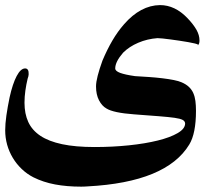

<svg xmlns="http://www.w3.org/2000/svg" viewBox="-44 -526 865 743"><path d="M720.7 -350.6Q722.7 -351.6 723.1 -352.5Q723.6 -352.1 723.6 -352.1Q723.1 -351.6 722.4 -351.3Q721.7 -351.1 720.7 -350.6ZM728 -369.6Q728 -356.9 723.1 -352.5Q721.2 -355 710.4 -357.7Q699.7 -360.4 684.3 -363Q668.9 -365.7 651.1 -368.4Q633.3 -371.1 616.5 -373.3Q599.6 -375.5 585.9 -377Q572.3 -378.4 565.4 -378.4Q525.9 -375.5 491 -360.6Q456.1 -345.7 432.6 -322.3Q401.9 -287.1 401.9 -261.2Q401.9 -251 421.1 -243.9Q440.4 -236.8 478.5 -231.4Q504.9 -230 532.5 -228Q560.1 -226.1 584.5 -223.1Q608.9 -220.2 628.4 -216.3Q647.9 -212.4 658.7 -207.5Q675.8 -200.2 686.8 -189.9Q697.8 -179.7 703.9 -166Q710 -152.3 712.2 -135.3Q714.4 -118.2 714.4 -97.2Q714.4 -9.3 688.5 33.2Q600.1 179.2 294.9 195.3Q288.6 195.8 282.5 196Q276.4 196.3 270.5 196.3Q214.4 196.3 168.9 187.7Q123.5 179.2 85.4 160.2Q60.5 147.5 40.3 128.2Q20 108.9 5.6 85Q-8.8 61 -16.4 33.9Q-23.9 6.8 -23.9 -22Q-23.9 -46.4 -19.3 -79.1Q-14.6 -111.8 -6.8 -149.4Q4.9 -202.1 20.5 -231.7Q36.1 -261.2 53.2 -261.2Q67.9 -261.2 66.9 -238.3Q66.9 -234.4 65.7 -230.2Q64.5 -226.1 63 -221.7Q57.6 -199.7 54.2 -175.5Q50.8 -151.4 50.8 -128.4Q50.8 -85.9 65.4 -54Q80.1 -22 112.3 -0.5Q144.5 21 196.3 32Q248 43 322.3 43Q391.1 43 454.6 36.4Q518.1 29.8 566.4 17.8Q614.7 5.9 643.6 -11Q672.4 -27.8 672.4 -48.3Q671.9 -57.1 662.8 -62Q653.8 -66.9 631.6 -70.1Q609.4 -73.2 571.5 -76.2Q533.7 -79.1 475.1 -83.5Q395 -89.4 368.2 -106Q350.6 -115.7 339.1 -137.9Q327.6 -160.2 327.6 -191.4Q327.6 -208 334 -232.9Q340.3 -257.8 352.5 -291.5Q370.6 -334.5 391.1 -369.4Q411.6 -404.3 436 -432.1Q500 -505.4 575.2 -506.3Q633.3 -506.3 681.6 -455.6Q704.1 -432.1 716.1 -411.1Q728 -390.1 728 -369.6Z"/></svg>

Font: XB Zar
Style: Bold
Weight: 700
Designer: Behnam
Foundry: Irmug
Version: Version 8.005 2009